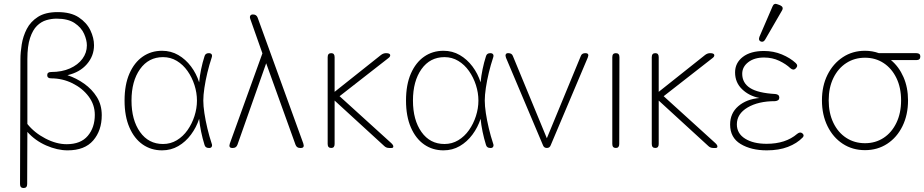

<svg xmlns="http://www.w3.org/2000/svg" viewBox="-20 -746 4660 968"><path d="M99 202Q81 202 81 182L83 -448Q83 -481 89.5 -522Q96 -563 115 -600Q134 -637 171.5 -661Q209 -685 271 -685Q337 -685 377 -658.5Q417 -632 435.5 -593.5Q454 -555 454 -518Q454 -464 418 -422.5Q382 -381 320 -367Q365 -352 404.5 -324Q444 -296 468.5 -256.5Q493 -217 493 -165Q493 -88 450 -38Q407 12 321 12Q269 12 213 -12.5Q157 -37 118 -81L117 182Q117 202 99 202ZM316 -19Q387 -19 422.5 -61Q458 -103 458 -167Q458 -218 427 -259.5Q396 -301 345.5 -326Q295 -351 238 -351Q218 -351 218 -367Q218 -383 238 -383Q292 -383 332.5 -401Q373 -419 395.5 -449.5Q418 -480 418 -517Q418 -544 404 -575.5Q390 -607 356.5 -629.5Q323 -652 265 -652Q240 -652 214 -644.5Q188 -637 166.5 -616Q145 -595 131.5 -554.5Q118 -514 118 -448V-121Q153 -77 208.5 -48Q264 -19 316 -19Z M797 12Q742 12 699.5 -17.5Q657 -47 632.5 -103.5Q608 -160 608 -239Q608 -319 632.5 -375Q657 -431 699.5 -460.5Q742 -490 797 -490Q842 -490 879 -468.5Q916 -447 943 -411Q970 -375 984 -331Q987 -363 994 -397Q1001 -431 1011 -462Q1015 -478 1033 -478Q1043 -478 1047 -472Q1051 -466 1047 -455Q1035 -419 1025.5 -379.5Q1016 -340 1010.5 -303Q1005 -266 1005 -239Q1005 -212 1010.5 -175.5Q1016 -139 1025.5 -99Q1035 -59 1047 -23Q1051 -13 1047.5 -6.5Q1044 0 1036 0H1033Q1015 0 1011 -16Q1001 -48 994 -82Q987 -116 984 -147Q970 -104 943 -67.5Q916 -31 879 -9.5Q842 12 797 12ZM802 -20Q840 -20 871.5 -39Q903 -58 925.5 -90Q948 -122 960.5 -161Q973 -200 973 -239Q973 -278 960.5 -317Q948 -356 925.5 -388Q903 -420 871.5 -439Q840 -458 802 -458Q729 -458 686 -397.5Q643 -337 643 -239Q643 -141 686 -80.5Q729 -20 802 -20Z M1151 0Q1131 0 1139 -23L1303 -477L1242 -650Q1238 -661 1242 -667Q1246 -673 1254 -673H1256Q1273 -673 1279 -657L1509 -23Q1517 0 1497 0H1493Q1476 0 1470 -16L1322 -427L1177 -16Q1171 0 1154 0Z M1650 0Q1632 0 1632 -20V-458Q1632 -478 1650 -478Q1667 -478 1667 -458V-283L1901 -469Q1913 -478 1926 -478Q1945 -478 1947 -469.5Q1949 -461 1938 -453L1692 -261L1952 -25Q1963 -15 1963 -7.5Q1963 0 1954 0H1942Q1927 0 1917 -10L1667 -239V-20Q1667 0 1650 0Z M2216 12Q2161 12 2118.5 -17.5Q2076 -47 2051.5 -103.5Q2027 -160 2027 -239Q2027 -319 2051.5 -375Q2076 -431 2118.5 -460.5Q2161 -490 2216 -490Q2261 -490 2298 -468.5Q2335 -447 2362 -411Q2389 -375 2403 -331Q2406 -363 2413 -397Q2420 -431 2430 -462Q2434 -478 2452 -478Q2462 -478 2466 -472Q2470 -466 2466 -455Q2454 -419 2444.5 -379.5Q2435 -340 2429.5 -303Q2424 -266 2424 -239Q2424 -212 2429.5 -175.5Q2435 -139 2444.5 -99Q2454 -59 2466 -23Q2470 -13 2466.5 -6.5Q2463 0 2455 0H2452Q2434 0 2430 -16Q2420 -48 2413 -82Q2406 -116 2403 -147Q2389 -104 2362 -67.5Q2335 -31 2298 -9.5Q2261 12 2216 12ZM2221 -20Q2259 -20 2290.5 -39Q2322 -58 2344.5 -90Q2367 -122 2379.5 -161Q2392 -200 2392 -239Q2392 -278 2379.5 -317Q2367 -356 2344.5 -388Q2322 -420 2290.5 -439Q2259 -458 2221 -458Q2148 -458 2105 -397.5Q2062 -337 2062 -239Q2062 -141 2105 -80.5Q2148 -20 2221 -20Z M2737 0Q2722 0 2717 -15L2531 -455Q2527 -466 2530 -472Q2533 -478 2541 -478H2543Q2561 -478 2566 -463L2737 -49L2908 -463Q2913 -478 2931 -478Q2953 -478 2943 -455L2757 -15Q2752 0 2737 0Z M3085 0Q3067 0 3067 -20V-458Q3067 -478 3085 -478Q3103 -478 3103 -458L3102 -20Q3102 0 3085 0Z M3284 0Q3266 0 3266 -20V-458Q3266 -478 3284 -478Q3301 -478 3301 -458V-283L3535 -469Q3547 -478 3560 -478Q3579 -478 3581 -469.5Q3583 -461 3572 -453L3326 -261L3586 -25Q3597 -15 3597 -7.5Q3597 0 3588 0H3576Q3561 0 3551 -10L3301 -239V-20Q3301 0 3284 0Z M3846 12Q3767 12 3714 -20Q3661 -52 3661 -118Q3661 -175 3702 -210.5Q3743 -246 3809 -252Q3757 -262 3721.5 -296Q3686 -330 3686 -381Q3686 -429 3725 -459Q3764 -489 3832 -489Q3880 -489 3922 -471.5Q3964 -454 3992 -428Q4006 -415 3992 -401Q3980 -389 3965 -402Q3943 -423 3908.5 -439.5Q3874 -456 3832 -456Q3783 -456 3752.5 -432.5Q3722 -409 3722 -374Q3722 -328 3761.5 -302.5Q3801 -277 3889 -272Q3909 -270 3909 -254Q3909 -238 3888 -236Q3803 -236 3749 -204Q3695 -172 3695 -119Q3695 -73 3736.5 -47Q3778 -21 3845 -21Q3941 -21 3999 -71Q4014 -83 4025 -74Q4037 -64 4027 -53Q3998 -23 3952.5 -5.5Q3907 12 3846 12ZM3838 -547Q3829 -531 3815 -537Q3802 -543 3809 -561L3875 -714Q3882 -732 3901 -724L3914 -719Q3933 -710 3922 -692Z M4341 11Q4278 11 4229 -21Q4180 -53 4152 -110Q4124 -167 4124 -240Q4124 -313 4152 -369Q4180 -425 4229 -457.5Q4278 -490 4341 -490Q4378 -490 4411 -478H4600Q4620 -478 4620 -461Q4620 -443 4600 -443H4472Q4512 -410 4535 -357.5Q4558 -305 4558 -240Q4558 -167 4530 -110Q4502 -53 4453 -21Q4404 11 4341 11ZM4341 -24Q4394 -24 4435 -51Q4476 -78 4499.5 -127Q4523 -176 4523 -240Q4523 -304 4499.5 -352.5Q4476 -401 4435 -428Q4394 -455 4341 -455Q4288 -455 4246.5 -428Q4205 -401 4181.5 -352.5Q4158 -304 4158 -240Q4158 -176 4181.5 -127Q4205 -78 4246.5 -51Q4288 -24 4341 -24Z"/></svg>

Font: Zen Maru Gothic Light
Style: Regular
Weight: 300
Designer: Yoshimichi Ohira
Foundry: Positype
Version: Version 1.001